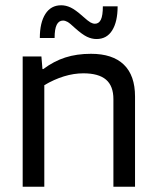

<svg xmlns="http://www.w3.org/2000/svg" viewBox="-20 -708 594 728"><path d="M148 0H66V-494H137L141 -446H144Q184 -476 227.5 -490Q271 -504 325 -504Q407 -504 449.5 -463Q492 -422 492 -342V0H410V-332Q410 -382 382 -406Q354 -430 296 -430Q260 -430 222.5 -418.5Q185 -407 148 -385ZM370 -684H426Q426 -626 405.5 -593Q385 -560 346 -560Q328 -560 310 -568.5Q292 -577 264 -602Q245 -620 236 -625Q227 -630 219 -630Q203 -630 195 -614Q187 -598 187 -564H131Q131 -622 152 -655Q173 -688 212 -688Q230 -688 248 -679.5Q266 -671 294 -646Q314 -628 323 -623Q332 -618 340 -618Q355 -618 362.5 -633.5Q370 -649 370 -684Z"/></svg>

Font: Blinker
Style: Regular
Weight: 400
Designer: Juergen Huber
Foundry: supertype
Version: Version 1.017;hotconv 1.0.117;makeotfexe 2.5.65602